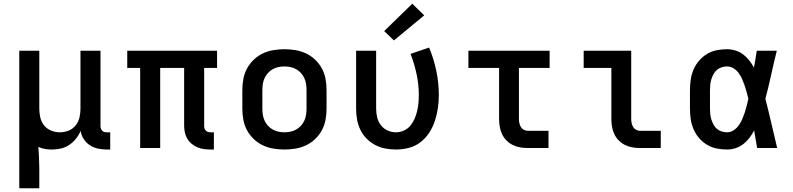

<svg xmlns="http://www.w3.org/2000/svg" viewBox="-20 -791 4240 1026"><path d="M83 215V-520H190V-210Q190 -186 195.5 -162.5Q201 -139 216 -120.5Q231 -102 253.5 -93Q276 -84 300 -84Q324 -84 346.5 -93Q369 -102 384 -120.5Q399 -139 404.5 -162.5Q410 -186 410 -210V-520H517V-118Q517 -111 519 -104.5Q521 -98 525.5 -93Q530 -88 536.5 -86Q543 -84 550 -84H569V8H550Q527 8 503.5 3Q480 -2 460 -15Q440 -28 427 -48.5Q414 -69 411 -92Q402 -70 386.5 -50.5Q371 -31 350.5 -17Q330 -3 306 2.5Q282 8 257 8Q239 8 220.5 5Q202 2 185 -6Q187 23 188.5 51Q190 79 190 107V215Z M1105 8Q1087 8 1069 5.5Q1051 3 1034.5 -4Q1018 -11 1004 -22.5Q990 -34 981 -49.5Q972 -65 968 -82.5Q964 -100 964 -118V-428H836V0H729V-428H660V-520H1140V-428H1071V-118Q1071 -111 1073 -104.5Q1075 -98 1080 -93Q1085 -88 1091.5 -86Q1098 -84 1105 -84H1123V8Z M1500 8Q1470 8 1440.5 3Q1411 -2 1384.5 -14.5Q1358 -27 1336 -48Q1314 -69 1300 -95Q1286 -121 1280.5 -150.5Q1275 -180 1275 -210V-310Q1275 -340 1280.5 -369.5Q1286 -399 1300 -425Q1314 -451 1336 -472Q1358 -493 1384.5 -505.5Q1411 -518 1440.5 -523Q1470 -528 1500 -528Q1530 -528 1559.5 -523Q1589 -518 1615.5 -505.5Q1642 -493 1664 -472Q1686 -451 1700 -425Q1714 -399 1719.5 -369.5Q1725 -340 1725 -310V-210Q1725 -180 1719.5 -150.5Q1714 -121 1700 -95Q1686 -69 1664 -48Q1642 -27 1615.5 -14.5Q1589 -2 1559.5 3Q1530 8 1500 8ZM1500 -84Q1516 -84 1532.5 -87.5Q1549 -91 1563 -99Q1577 -107 1588 -119Q1599 -131 1606 -146Q1613 -161 1615.5 -177.5Q1618 -194 1618 -210V-310Q1618 -326 1615.5 -342.5Q1613 -359 1606 -374Q1599 -389 1588 -401Q1577 -413 1563 -421Q1549 -429 1532.5 -432.5Q1516 -436 1500 -436Q1484 -436 1467.5 -432.5Q1451 -429 1437 -421Q1423 -413 1412 -401Q1401 -389 1394 -374Q1387 -359 1384.5 -342.5Q1382 -326 1382 -310V-210Q1382 -194 1384.5 -177.5Q1387 -161 1394 -146Q1401 -131 1412 -119Q1423 -107 1437 -99Q1451 -91 1467.5 -87.5Q1484 -84 1500 -84Z M2096 8Q2067 8 2038.5 2.5Q2010 -3 1984.5 -16.5Q1959 -30 1938.5 -51Q1918 -72 1905.5 -98Q1893 -124 1888 -152.5Q1883 -181 1883 -210V-520H1990V-210Q1990 -187 1995.5 -164Q2001 -141 2015 -122.5Q2029 -104 2050.5 -94Q2072 -84 2096 -84Q2117 -84 2137.5 -93Q2158 -102 2172 -118.5Q2186 -135 2195 -155.5Q2204 -176 2209 -197Q2214 -218 2216 -239.5Q2218 -261 2218 -283Q2218 -340 2206 -395.5Q2194 -451 2174 -503L2273 -537Q2298 -477 2311.5 -412.5Q2325 -348 2325 -283Q2325 -248 2320 -213.5Q2315 -179 2304 -145.5Q2293 -112 2274 -82.5Q2255 -53 2227.5 -31.5Q2200 -10 2165.5 -1Q2131 8 2096 8ZM2085 -575 2033 -625 2183 -771 2247 -709Z M2801 0Q2780 0 2759.5 -3.5Q2739 -7 2720.5 -16Q2702 -25 2687 -40Q2672 -55 2663 -74Q2654 -93 2650.5 -113.5Q2647 -134 2647 -155V-428H2483V-520H2917V-428H2753V-155Q2753 -144 2755.5 -132.5Q2758 -121 2764 -111.5Q2770 -102 2780 -97Q2790 -92 2801 -92H2911V0Z M3401 0Q3380 0 3359.5 -3.5Q3339 -7 3320.5 -16Q3302 -25 3287 -40Q3272 -55 3263 -74Q3254 -93 3250.5 -113.5Q3247 -134 3247 -155V-428H3099V-520H3353V-155Q3353 -144 3355.5 -132.5Q3358 -121 3364 -111.5Q3370 -102 3380 -97Q3390 -92 3401 -92H3511V0Z M3865 8Q3837 8 3809.5 2.5Q3782 -3 3758 -17.5Q3734 -32 3715.5 -53.5Q3697 -75 3686 -101Q3675 -127 3671 -154.5Q3667 -182 3667 -210V-310Q3667 -338 3671 -365.5Q3675 -393 3686 -419Q3697 -445 3715.5 -466.5Q3734 -488 3758 -502.5Q3782 -517 3809.5 -522.5Q3837 -528 3865 -528Q3888 -528 3910.5 -521Q3933 -514 3951 -500.5Q3969 -487 3983.5 -468.5Q3998 -450 4009 -430Q4013 -453 4017 -475.5Q4021 -498 4024 -520H4131Q4115 -456 4101 -391.5Q4087 -327 4070 -263Q4087 -198 4102 -132Q4117 -66 4133 0H4026Q4022 -23 4018 -46.5Q4014 -70 4010 -94Q3999 -73 3985 -54.5Q3971 -36 3952.5 -21.5Q3934 -7 3911.5 0.5Q3889 8 3865 8ZM3865 -84Q3884 -84 3900.5 -95Q3917 -106 3928 -121.5Q3939 -137 3946.5 -154.5Q3954 -172 3960 -190Q3966 -208 3970.5 -226.5Q3975 -245 3979 -263Q3975 -281 3970 -299Q3965 -317 3959 -334.5Q3953 -352 3945.5 -369Q3938 -386 3927 -401Q3916 -416 3900 -426Q3884 -436 3865 -436Q3851 -436 3836.5 -431.5Q3822 -427 3811 -417.5Q3800 -408 3793 -395Q3786 -382 3781.5 -368Q3777 -354 3775.5 -339.5Q3774 -325 3774 -310V-210Q3774 -195 3775.5 -180.5Q3777 -166 3781.5 -152Q3786 -138 3793 -125Q3800 -112 3811 -102.5Q3822 -93 3836.5 -88.5Q3851 -84 3865 -84Z"/></svg>

Font: Iosevka SS04 Semibold Extended
Style: Regular
Weight: 600
Width: 7
Monospace: yes
Designer: Belleve Invis
Foundry: Belleve Invis
Version: Version 19.0.0; ttfautohint (v1.8.4)